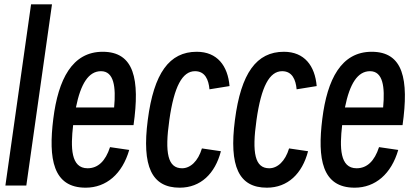

<svg xmlns="http://www.w3.org/2000/svg" viewBox="-20 -830 1924 890"><path d="M102 30 221 -810H124L5 30Z M579 -135 490 -148C469 -83 434 -50 386 -50C308 -50 307 -146 319 -250H599C629 -463 602 -590 456 -590C315 -590 250 -463 227 -279C204 -95 225 40 377 40C473 40 547 -24 579 -135ZM448 -500C508 -500 518 -428 509 -332H332C354 -442 391 -500 448 -500Z M1004 -129 916 -142C898 -82 862 -50 824 -50C758 -50 743 -120 765 -274C787 -429 825 -500 884 -500C931 -500 947 -460 951 -416L1044 -431C1036 -525 987 -590 892 -590C765 -590 693 -491 665 -274C637 -59 683 40 813 40C910 40 977 -25 1004 -129Z M1408 -129 1320 -142C1302 -82 1266 -50 1228 -50C1162 -50 1147 -120 1169 -274C1191 -429 1229 -500 1288 -500C1335 -500 1351 -460 1355 -416L1448 -431C1440 -525 1391 -590 1296 -590C1169 -590 1097 -491 1069 -274C1041 -59 1087 40 1217 40C1314 40 1381 -25 1408 -129Z M1826 -135 1737 -148C1716 -83 1681 -50 1633 -50C1555 -50 1554 -146 1566 -250H1846C1876 -463 1849 -590 1703 -590C1562 -590 1497 -463 1474 -279C1451 -95 1472 40 1624 40C1720 40 1794 -24 1826 -135ZM1695 -500C1755 -500 1765 -428 1756 -332H1579C1601 -442 1638 -500 1695 -500Z"/></svg>

Font: Smiley Sans Oblique
Style: Regular
Weight: 400
Italic angle: -8°
Designer: oooooohmygosh, Nagisa Chen, Janine Sui, Heda Shi, Jian Li
Foundry: atelierAnchor
Version: Version 2.0.1